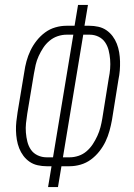

<svg xmlns="http://www.w3.org/2000/svg" viewBox="-20 -755 540 775"><path d="M174 0 188 -84H168Q150 -84 132 -88Q114 -92 99.5 -102Q85 -112 74.5 -126Q64 -140 57.5 -156.5Q51 -173 48 -191Q45 -209 44.5 -227.5Q44 -246 46 -264.5Q48 -283 51 -302L78 -464Q81 -486 87 -508Q93 -530 103 -551Q113 -572 128 -591Q143 -610 162 -624Q181 -638 203.5 -644.5Q226 -651 248 -651H281L295 -735H335L321 -651H341Q359 -651 377 -647Q395 -643 409.5 -633Q424 -623 434.5 -609Q445 -595 451.5 -578.5Q458 -562 461 -544Q464 -526 464.5 -507.5Q465 -489 463.5 -470.5Q462 -452 458 -433L432 -271Q428 -249 422 -227Q416 -205 406 -184Q396 -163 381 -144Q366 -125 347 -111Q328 -97 305.5 -90.5Q283 -84 261 -84H228L214 0ZM168 -120H194L276 -615H249Q231 -615 213 -609Q195 -603 180 -590.5Q165 -578 154.5 -562Q144 -546 136 -528.5Q128 -511 124 -493.5Q120 -476 117 -458L90 -296Q87 -277 85 -258Q83 -239 84.5 -220Q86 -201 90.5 -183Q95 -165 105 -150.5Q115 -136 132 -128Q149 -120 168 -120ZM234 -120H261Q279 -120 297 -126Q315 -132 329.5 -144.5Q344 -157 354.5 -173Q365 -189 373 -206.5Q381 -224 385.5 -241.5Q390 -259 393 -277L419 -439Q423 -458 424.5 -477Q426 -496 424.5 -515Q423 -534 418.5 -552Q414 -570 404 -584.5Q394 -599 377.5 -607Q361 -615 342 -615H316Z"/></svg>

Font: Iosevka Term Curly XLt Obl
Style: Regular
Weight: 200
Italic angle: -9°
Designer: Belleve Invis
Foundry: Belleve Invis
Version: Version 32.3.0